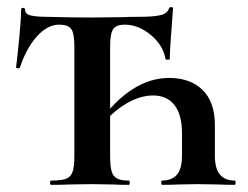

<svg xmlns="http://www.w3.org/2000/svg" viewBox="-20 -517 695 537"><path d="M581 -167V-81Q581 -12 636 -12Q639 -12 639 -6Q639 0 636 0Q610 0 592 -1L533 -2L477 -1Q460 0 434 0Q431 0 431 -6Q431 -12 434 -12Q459 -12 474 -27.5Q489 -43 489 -83V-145Q489 -196 468 -223Q447 -250 408 -250Q371 -250 331 -226Q291 -202 261 -161L256 -173Q347 -299 453 -299Q512 -299 546.5 -265.5Q581 -232 581 -167ZM145 -448Q113 -448 83.5 -415.5Q54 -383 36 -329Q35 -326 30 -326Q25 -326 25 -329Q29 -361 34 -412.5Q39 -464 39 -490Q39 -495 44.5 -495Q50 -495 50 -490Q50 -477 67 -473.5Q84 -470 109 -470Q181 -468 236 -468L323 -469Q341 -470 370 -470Q409 -470 428.5 -474.5Q448 -479 453 -494Q454 -497 459 -497Q464 -497 464 -494L461 -454Q455 -378 455 -352Q455 -350 449 -350Q443 -350 443 -352Q436 -391 401.5 -419.5Q367 -448 329 -448Q305 -448 296.5 -435.5Q288 -423 288 -387V-83Q288 -53 292 -38.5Q296 -24 307 -18Q318 -12 340 -12Q343 -12 343 -6Q343 0 340 0Q313 0 298 -1L237 -2L171 -1Q154 0 123 0Q120 0 120 -6Q120 -12 123 -12Q152 -12 165 -17Q178 -22 183 -36.5Q188 -51 188 -81V-387Q188 -423 179.5 -435.5Q171 -448 145 -448Z"/></svg>

Font: Cormorant Unicase
Style: Bold
Weight: 700
Designer: Christian Thalmann (Catharsis Fonts)
Foundry: Catharsis Fonts
Version: Version 4.000